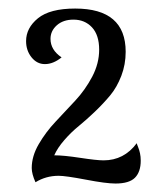

<svg xmlns="http://www.w3.org/2000/svg" viewBox="-20 -769 384 449"><path d="M106.9 -405.8Q128.9 -405.8 167.5 -399.9Q206.1 -394 222.2 -394Q270 -394 299.8 -434.1Q300.3 -431.6 303 -425Q305.7 -418.5 307.4 -410.6Q309.1 -402.8 309.1 -393.1Q309.1 -367.2 295.7 -353.5Q282.2 -339.8 250 -339.8Q228 -339.8 180.7 -348.9Q133.3 -357.9 117.2 -357.9Q87.4 -357.9 63 -342.8Q54.2 -362.3 54.2 -376Q54.2 -403.8 70.6 -431.9Q86.9 -460 109.9 -484.4Q132.8 -508.8 156 -533.7Q179.2 -558.6 195.6 -589.6Q211.9 -620.6 211.9 -652.8Q211.9 -687 195.1 -705.1Q178.2 -723.1 151.9 -723.1Q127.9 -723.1 113 -710Q98.1 -696.8 98.1 -678.2Q98.1 -652.3 124 -634.8Q104.5 -619.1 85 -619.1Q66.4 -619.1 53.7 -635Q41 -650.9 41 -672.9Q41 -703.6 68.8 -726.3Q96.7 -749 155.8 -749Q273.9 -749 273.9 -647.9Q273.9 -618.2 263.7 -591.6Q253.4 -564.9 237.8 -546.1Q222.2 -527.3 202.4 -508.3Q182.6 -489.3 164.6 -474.6Q146.5 -460 130.4 -441.4Q114.3 -422.9 106.9 -405.8Z"/></svg>

Font: Lobster Two
Style: Regular
Weight: 400
Designer: Pablo Impallari
Foundry: Pablo Impallari. www.impallari.com
Version: Version 1.006